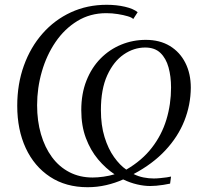

<svg xmlns="http://www.w3.org/2000/svg" viewBox="-20 -771 836 802"><path d="M346 11Q255 11 189 -32.5Q123 -76 87.5 -152.5Q52 -229 52 -329Q52 -420 79.8 -497Q107.5 -574 157.8 -631Q208 -688 276.2 -719.5Q344.5 -751 425.5 -751Q466.5 -751 502 -742.8Q537.5 -734.5 555 -720L536.5 -691.5Q531 -698 513.2 -703.2Q495.5 -708.5 472 -712.2Q448.5 -716 424 -716Q356.5 -716 303 -683.2Q249.5 -650.5 212 -595.5Q174.5 -540.5 154.8 -472Q135 -403.5 135 -331.5Q135 -266 151 -210.8Q167 -155.5 197 -114.8Q227 -74 270 -51.8Q313 -29.5 367 -29.5Q387.5 -29.5 412.5 -33Q437.5 -36.5 458.5 -43Q421.5 -67.5 389.8 -105.2Q358 -143 338.8 -194.2Q319.5 -245.5 319.5 -311Q319.5 -379.5 341 -434Q362.5 -488.5 400 -526.5Q437.5 -564.5 486.2 -584.5Q535 -604.5 589 -604.5Q647.5 -604.5 689.5 -579Q731.5 -553.5 754.2 -508.5Q777 -463.5 777 -404.5Q776.5 -333 750 -266.2Q723.5 -199.5 670.5 -142.8Q617.5 -86 538 -44Q558 -34 579.5 -29.8Q601 -25.5 622 -25.5Q634.5 -25.5 649.2 -27Q664 -28.5 676.8 -30.2Q689.5 -32 694.5 -33.5L690.5 -4Q677.5 -1 662.2 1.2Q647 3.5 632.8 4.8Q618.5 6 607.5 6Q581.5 6 552.5 -0.8Q523.5 -7.5 494.5 -21.5Q461.5 -6.5 423.8 2.2Q386 11 346 11ZM507.5 -62.5Q573 -100.5 614.2 -153.8Q655.5 -207 675 -271.2Q694.5 -335.5 694.5 -405.5Q694.5 -451.5 684 -489.5Q673.5 -527.5 650 -550Q626.5 -572.5 586.5 -572.5Q539 -572.5 496.8 -543.5Q454.5 -514.5 428 -456.5Q401.5 -398.5 401.5 -311Q401.5 -247.5 416.8 -198.2Q432 -149 456.5 -114.8Q481 -80.5 507.5 -62.5Z"/></svg>

Font: Merriweather 120pt Light
Style: Italic
Weight: 300
Italic angle: -7.8°
Version: Version 2.101